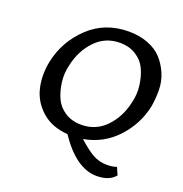

<svg xmlns="http://www.w3.org/2000/svg" viewBox="-146 -794 1046 1097"><g transform="rotate(20 376.5 -245.5)"><path d="M719 -307Q695 -193 614.5 -106Q534 -19 415 2Q467 49 506 71.5Q545 94 593 94Q628 94 652 85L672 130Q636 174 559 174Q435 174 322 6Q225 -1 164 -55Q103 -109 85 -186Q67 -263 85 -350Q113 -480 211 -572.5Q309 -665 453 -665Q518 -665 570.5 -644.5Q623 -624 654.5 -589.5Q686 -555 706 -509Q726 -463 727 -411.5Q728 -360 719 -307ZM377 -71Q466 -71 526.5 -134.5Q587 -198 607 -292Q620 -344 613 -397Q606 -450 586.5 -492Q567 -534 525.5 -560.5Q484 -587 427 -587Q338 -587 277.5 -523.5Q217 -460 197 -366Q184 -314 191 -261Q198 -208 217.5 -166Q237 -124 278.5 -97.5Q320 -71 377 -71Z"/></g></svg>

Font: EauTestInfant Semibold
Style: Italic
Weight: 600
Italic angle: -12°
Designer: Christian Thalmann (Catharsis Fonts)
Version: Version 0.001;PS 000.001;hotconv 1.0.88;makeotf.lib2.5.64775